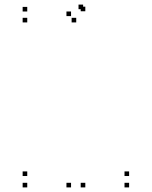

<svg xmlns="http://www.w3.org/2000/svg" viewBox="-20 -805 660 835"><path d="M541.5 10V-10H521.5V10ZM541.5 -39.5V-59.5H521.5V-39.5ZM98.5 -39.5V-59.5H78.5V-39.5ZM98.5 10V-10H78.5V10ZM351 -756V-776H331V-756ZM341.5 -765V-785H321.5V-765ZM98.5 -755V-775H78.5V-755ZM98.5 -707.5V-727.5H78.5V-707.5ZM311.5 -707.5V-727.5H291.5V-707.5ZM289 -735V-755H269V-735ZM289 10V-10H269V10ZM351 10V-10H331V10Z"/></svg>

Font: Monaspace Neon Dots Var
Style: Regular
Weight: 400
Designer: Riley Cran and the Lettermatic Team
Version: Version 1.100 (Monaspace Neon Dots)